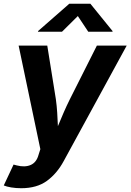

<svg xmlns="http://www.w3.org/2000/svg" viewBox="-38 -787 690 1015"><path d="M-18.1 193.4 33.7 83 50.3 87.4Q93.8 98.6 124.5 85Q155.3 71.3 166 30.8L175.3 1.5L60.5 -545.9H211.9L257.3 -262.7Q262.2 -227.1 264.4 -191.7Q266.6 -156.2 268.1 -120.1Q283.2 -156.7 298.6 -192.1Q314 -227.5 331.5 -262.7L474.1 -545.9H631.8L298.8 64.5Q263.2 130.4 210 169.2Q156.7 208 74.2 208Q46.4 208 21.5 203.9Q-3.4 199.7 -18.1 193.4ZM289.6 -619.1H162.6L163.1 -622.6L328.1 -767.1H439.9L557.1 -622.6L556.6 -619.1H428.7L373.5 -702.1Z"/></svg>

Font: Inter
Style: Bold Italic
Weight: 700
Italic angle: -9.39999°
Designer: Rasmus Andersson
Foundry: rsms
Version: Version 4.001;git-9221beed3